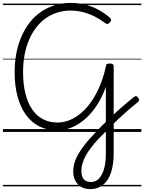

<svg xmlns="http://www.w3.org/2000/svg" viewBox="-20 -910 995 1324"><path d="M603 394Q566 394 540 379Q514 364 499.5 336.5Q485 309 485 272Q485 243 494 212Q503 181 522.5 148Q542 115 571 79Q600 43 640 2Q681 -42 726 -85Q771 -128 816.5 -168Q862 -208 901 -239Q912 -248 919.5 -246.5Q927 -245 934 -234Q941 -225 939 -217.5Q937 -210 927 -203Q887 -171 841 -130Q795 -89 748.5 -43Q702 3 658 49Q629 80 607 109Q585 138 570.5 165Q556 192 548.5 218Q541 244 541 268Q541 306 557 325.5Q573 345 608 345Q655 345 682.5 292.5Q710 240 710 152V-311Q685 -242 649.5 -186.5Q614 -131 570 -92Q526 -53 476.5 -32Q427 -11 374 -11Q305 -11 251 -38.5Q197 -66 159 -118Q121 -170 101 -244.5Q81 -319 81 -412Q81 -485 94 -548.5Q107 -612 131 -665Q155 -718 189 -760Q223 -802 266 -830.5Q309 -859 359.5 -874.5Q410 -890 466 -890Q523 -890 570.5 -877.5Q618 -865 659 -842.5Q700 -820 735 -790Q745 -782 746 -774Q747 -766 737 -755Q728 -745 720 -745Q712 -745 702 -753Q668 -779 630.5 -797.5Q593 -816 552.5 -826.5Q512 -837 466 -837Q418 -837 375 -823.5Q332 -810 296 -784.5Q260 -759 231 -722Q202 -685 181.5 -638Q161 -591 150 -534.5Q139 -478 139 -412Q139 -330 155 -265.5Q171 -201 201.5 -156Q232 -111 276.5 -88Q321 -65 377 -65Q433 -65 485.5 -93.5Q538 -122 582 -173.5Q626 -225 659 -296Q692 -367 710 -452Q710 -463 717 -467.5Q724 -472 738 -472Q764 -472 764 -453V147Q764 225 745.5 280Q727 335 690.5 364.5Q654 394 603 394ZM0 365H955V375H0ZM0 -20H955V0H0ZM0 -505H955V-500H0ZM0 -885H955V-875H0Z"/></svg>

Font: Playwrite AT Guides
Style: Regular
Weight: 400
Designer: Veronika Burian, José Scaglione
Foundry: TypeTogether
Version: Version 1.003